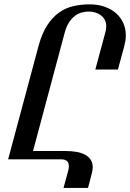

<svg xmlns="http://www.w3.org/2000/svg" viewBox="-20 -747 610 900"><path d="M18.1 0 160.2 -529.8Q176.3 -589.8 200.9 -627.9Q225.6 -666 256.6 -688Q287.6 -710 324 -718.3Q360.4 -726.6 399.4 -726.6Q439.5 -726.6 470.9 -715.3Q502.4 -704.1 524.4 -684.6Q546.4 -665 558.1 -638.4Q569.8 -611.8 569.8 -581.1Q569.8 -568.8 567.9 -556.2Q565.9 -543.5 562.5 -530.8L532.7 -420.9H426.8L475.1 -600.1Q476.6 -606 477.3 -612.5Q478 -619.1 478 -624.5Q478 -640.6 471.4 -653.3Q464.8 -666 453.6 -674.8Q442.4 -683.6 427.5 -688.2Q412.6 -692.9 396 -692.9Q379.4 -692.9 362.5 -688.2Q345.7 -683.6 330.6 -672.1Q315.4 -660.6 303 -641.1Q290.5 -621.6 282.7 -591.8L134.8 -39.1H287.6Q314.5 -39.1 337.6 -35.2Q360.8 -31.2 377.9 -22.2Q395 -13.2 404.8 1.5Q414.6 16.1 414.6 37.1Q414.6 48.3 410.6 64.9L392.6 133.8H277.8L299.8 53.2Q302.7 41.5 302.7 32.2Q302.7 14.6 293.2 7.3Q283.7 0 269.5 0Z"/></svg>

Font: Arian Grqi
Style: Regular
Weight: 400
Designer: Ruben Hakobyan (Tarumian)
Foundry: Ruben Hakobyan (Tarumian)
Version: Version 1.003